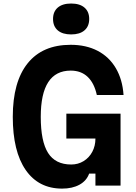

<svg xmlns="http://www.w3.org/2000/svg" viewBox="-20 -1079 790 1116"><path d="M54.3 -400Q54.3 -603.4 140.7 -711Q227.1 -818.6 391 -818.6Q480.3 -818.6 547.4 -783.7Q614.5 -748.7 653.3 -682.7Q692.1 -616.8 698.1 -526.9H542.8Q527.8 -595.7 489.7 -632.1Q451.5 -668.6 391 -668.6Q304.1 -668.6 260.5 -601.6Q216.9 -534.7 216.9 -400Q216.9 -257.1 259.5 -189.9Q302.1 -122.8 393.9 -122.8Q434 -122.8 466.1 -142.6Q498.3 -162.4 516.5 -196.7Q534.7 -231.1 534.7 -273.6H365.7V-418.4H680.7V0H534.7V-70H498.2Q483.1 -28 441.9 -5.4Q400.7 17.3 341 17.3Q204.3 17.3 129.3 -91Q54.3 -199.3 54.3 -400ZM288.3 -968.7Q288.3 -1011.3 315.7 -1034.9Q343.2 -1058.5 393.4 -1058.5Q443.6 -1058.5 471 -1034.9Q498.5 -1011.3 498.5 -968.7Q498.5 -926.1 471 -902.5Q443.6 -878.9 393.4 -878.9Q343.2 -878.9 315.7 -902.5Q288.3 -926.1 288.3 -968.7Z"/></svg>

Font: Martian Mono VF sWd Rg
Style: Regular
Weight: 400
Width: 6
Monospace: yes
Designer: Roman Shamin
Foundry: Evil Martians
Version: Version 1.100